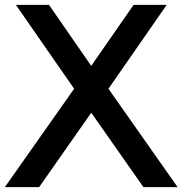

<svg xmlns="http://www.w3.org/2000/svg" viewBox="-36 -770 751 790"><path d="M-16.1 0 269 -404.8 29.3 -750H165.5L339.4 -499L513.7 -750H649.9L410.2 -404.8L694.8 0H554.2L339.4 -306.2L125 0Z"/></svg>

Font: Spartan MB SemBd
Style: Regular
Weight: 600
Designer: Matt Bailey, Mirko Velimirovic
Foundry: Matt Bailey
Version: Version 1.005